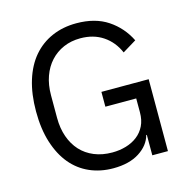

<svg xmlns="http://www.w3.org/2000/svg" viewBox="-106 -812 907 926"><g transform="rotate(-15 347.5 -349.0)"><path d="M545 -102H542Q529 -53 478.5 -20.5Q428 12 348 12Q284 12 230.5 -11.5Q177 -35 139 -80.5Q101 -126 79.5 -193.5Q58 -261 58 -349Q58 -436 79 -503.5Q100 -571 139 -616.5Q178 -662 233 -686Q288 -710 355 -710Q449 -710 512 -668Q575 -626 609 -557L540 -515Q516 -571 468.5 -603Q421 -635 355 -635Q309 -635 271 -618.5Q233 -602 205.5 -572Q178 -542 163 -500Q148 -458 148 -406V-293Q148 -241 163 -198.5Q178 -156 205.5 -126Q233 -96 273 -79.5Q313 -63 363 -63Q399 -63 431.5 -72.5Q464 -82 488.5 -101Q513 -120 527 -148.5Q541 -177 541 -216V-285H387V-359H623V0H545Z"/></g></svg>

Font: IBM Plex Sans
Style: Regular
Weight: 400
Designer: Mike Abbink, Paul van der Laan, Pieter van Rosmalen
Foundry: Bold Monday
Version: Version 3.005